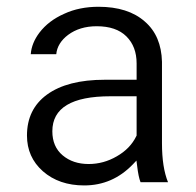

<svg xmlns="http://www.w3.org/2000/svg" viewBox="-20 -551 584 573"><path d="M399.4 -7.3Q393.1 -22.9 389.2 -56.6L387.2 -71.8L376.5 -60.5Q315.9 2.4 231.4 2.4Q156.2 2.4 107.9 -40Q60.5 -82 60.5 -146.5Q60.5 -225.1 120.1 -268.6Q181.2 -313 292.5 -313H380.4H387.7V-320.3V-361.8Q387.7 -412.1 357.2 -442.4Q326.7 -472.7 268.6 -472.7Q217.8 -472.7 183.1 -446.8Q167.5 -435.1 158.4 -420.4Q149.4 -405.8 147.9 -389.2H71.8Q74.2 -422.4 97.7 -453.6Q125 -489.3 171.4 -509.8Q194.3 -520.5 220 -525.6Q245.6 -530.8 273.9 -530.8Q362.3 -530.8 412.1 -486.8Q437 -465.3 449.7 -435.3Q462.4 -405.3 463.4 -366.7V-123.5Q463.4 -51.3 481.4 -7.3ZM244.6 -61.5Q289.1 -61.5 328.6 -84.5Q368.7 -107.4 386.7 -144.5L387.7 -146.5V-147.9V-256.3V-263.7H380.4H309.6Q136.2 -263.7 136.2 -159.2Q136.2 -113.3 167 -87.4Q197.8 -61.5 244.6 -61.5Z"/></svg>

Font: Vazir Light FD-UI
Style: Light-FD-UI
Weight: 300
Designer: Saber Rastikerdar
Foundry: Saber Rastikerdar
Version: Version 30.1.0